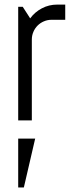

<svg xmlns="http://www.w3.org/2000/svg" viewBox="-20 -530 327 845"><path d="M207 -442.9Q189 -442.9 173.1 -436Q157.2 -429.2 145.5 -417.5Q133.8 -405.8 127 -389.9Q120.1 -374 120.1 -356V0H60.1V-500H80.1L112.8 -449.2Q133.3 -477.1 164.3 -493.4Q195.3 -509.8 231.9 -509.8H267.1V-442.9ZM85 294.9H60.1V80.1H134.8Z"/></svg>

Font: Abel
Style: Regular
Weight: 400
Designer: Matthew Desmond
Foundry: Matthew Desmond
Version: Version 1.002